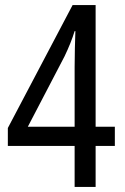

<svg xmlns="http://www.w3.org/2000/svg" viewBox="-20 -739 493 759"><path d="M275 -162H11V-233L267 -719H358V-238H434V-162H358V0H275ZM275 -238V-473Q275 -509 276 -549Q277 -589 278 -616H275Q261 -570 235 -516L90 -238Z"/></svg>

Font: Noto Sans Gurmukhi Condensed
Style: Regular
Weight: 400
Width: 3
Designer: Jelle Bosma - Monotype Design Team
Foundry: Monotype Imaging Inc.
Version: Version 2.004; ttfautohint (v1.8.4.7-5d5b)